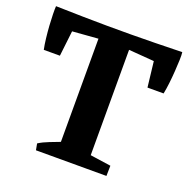

<svg xmlns="http://www.w3.org/2000/svg" viewBox="-120 -780 884 896"><g transform="rotate(20 322.5 -332.0)"><path d="M247 0V-658H399V0ZM151 0 145 -32Q167 -46 197 -57.5Q227 -69 253 -79L254 0ZM361 0 364 -71 502 -51 501 0ZM25 -453Q20 -477 16.5 -507.5Q13 -538 11 -568Q9 -598 8.5 -624Q8 -650 9 -664L126 -635L105 -453ZM26 -572 9 -664Q81 -662 144 -661Q207 -660 265.5 -659.5Q324 -659 382 -659.5Q440 -660 502.5 -661Q565 -662 636 -664L619 -572L323 -595ZM540 -453 519 -635 636 -664Q638 -650 637 -624Q636 -598 634 -568Q632 -538 628.5 -507.5Q625 -477 620 -453Z"/></g></svg>

Font: Eczar SemiBold
Style: Regular
Weight: 600
Designer: Vaibhav Singh
Foundry: Rosetta Type Foundry
Version: Version 2.000